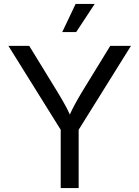

<svg xmlns="http://www.w3.org/2000/svg" viewBox="-20 -962 713 982"><path d="M290.5 0V-298.3L22.9 -727.5H129.4L273.4 -492.7Q297.4 -453.6 316.7 -418Q335.9 -382.3 356 -331.1H318.8Q338.9 -383.3 358.2 -419.4Q377.4 -455.6 399.9 -492.7L543.9 -727.5H649.9L382.3 -298.3V0ZM298.3 -797.9 366.7 -941.9H464.4L369.6 -797.9Z"/></svg>

Font: Inter 17pt
Style: Regular
Weight: 400
Version: Version 4.001;git-66647c0bb